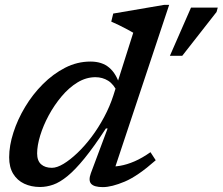

<svg xmlns="http://www.w3.org/2000/svg" viewBox="-20 -755 912 786"><path d="M462 -375Q446 -410 422.8 -424.5Q399.5 -439 370.5 -439Q332.5 -439 297.2 -417.5Q262 -396 232 -360.2Q202 -324.5 179.5 -282.8Q157 -241 144.5 -200Q132 -159 132 -127Q132 -97 148.2 -82.5Q164.5 -68 192.5 -68Q213 -68 240 -84.2Q267 -100.5 296.8 -128.8Q326.5 -157 354.8 -194.5Q383 -232 406.2 -275.5Q429.5 -319 444 -364L525.5 -621Q516.5 -626.5 500.8 -634.8Q485 -643 467.5 -651.8Q450 -660.5 435.5 -666.5L443.5 -699.5L651.5 -735H672.5L440.5 -37.5L417.5 -73.5Q442.5 -71.5 471 -76.2Q499.5 -81 530.8 -94.5Q562 -108 596 -132L617.5 -99Q544 -34 490.5 -11.5Q437 11 401 11Q365.5 11 353.2 -2.5Q341 -16 352 -46L420.5 -229H413.5Q364.5 -154 326 -106.8Q287.5 -59.5 256.2 -34Q225 -8.5 197.8 1Q170.5 10.5 144 10.5Q108 10.5 79.2 -3Q50.5 -16.5 34 -43.5Q17.5 -70.5 17.5 -111Q17.5 -158.5 34.8 -212.2Q52 -266 82.8 -317.2Q113.5 -368.5 155.5 -410.5Q197.5 -452.5 246.8 -477.8Q296 -503 350.5 -503Q398 -503 427.2 -478Q456.5 -453 470.5 -405ZM675.5 -526.5 762 -724H871.5L866.5 -706L726 -526.5Z"/></svg>

Font: Newsreader 9pt Medium
Style: Italic
Weight: 500
Italic angle: -17°
Designer: Hugues Gentile
Foundry: Production Type
Version: Version 1.003